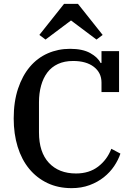

<svg xmlns="http://www.w3.org/2000/svg" viewBox="-20 -963 696 995"><path d="M351 12Q281 12 225.5 -14.5Q170 -41 131 -88.5Q92 -136 71.5 -202.5Q51 -269 51 -349Q51 -436 73.5 -503.5Q96 -571 135 -617Q174 -663 227.5 -686.5Q281 -710 343 -710Q408 -710 447.5 -688Q487 -666 501 -637H506V-698H597V-486H506V-535Q506 -586 466.5 -616.5Q427 -647 359 -647Q314 -647 280.5 -631.5Q247 -616 225.5 -587.5Q204 -559 193 -519.5Q182 -480 182 -433V-277Q182 -174 233.5 -119Q285 -64 374 -64Q442 -64 488.5 -99.5Q535 -135 557 -192L604 -167Q593 -134 571.5 -102Q550 -70 518 -44.5Q486 -19 444 -3.5Q402 12 351 12ZM184 -782 312 -943H384L512 -782L480 -758L348 -857L216 -758Z"/></svg>

Font: IBM Plex Serif Medium
Style: Regular
Weight: 500
Designer: Mike Abbink, Paul van der Laan, Pieter van Rosmalen
Foundry: Bold Monday
Version: Version 2.5